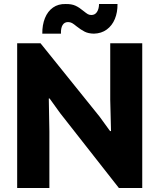

<svg xmlns="http://www.w3.org/2000/svg" viewBox="-20 -935 793 955"><path d="M65.4 -719.7H181.6L475.6 -354.5L527.3 -283.2H532.2L528.3 -439.5V-719.7H687.5V0H571.3L279.3 -372.1L226.6 -445.3H222.7L225.6 -281.2V0H65.4ZM306.6 -915Q336.4 -915.5 355.7 -906.5Q375 -897.5 394.5 -880.9Q409.2 -869.1 416.7 -864.7Q424.3 -860.4 434.6 -860.4Q452.6 -860.4 462.4 -875.5Q472.2 -890.6 472.7 -915H564.5Q564.9 -873.5 551.3 -840.6Q537.6 -807.6 511 -788.1Q484.4 -768.6 447.3 -767.6Q419.4 -768.1 400.9 -777.6Q382.3 -787.1 361.3 -803.7Q347.2 -815.4 338.4 -820.3Q329.6 -825.2 318.4 -825.2Q300.3 -825.2 291.3 -810.3Q282.2 -795.4 283.2 -767.6H190.4Q189.9 -811 203.6 -845Q217.3 -878.9 243.7 -897.5Q270 -916 306.6 -915Z"/></svg>

Font: Reddit Sans Chocolate ExtraBold
Style: Regular
Weight: 800
Designer: Stephen Hutchings
Foundry: Reddit
Version: Version 1.011